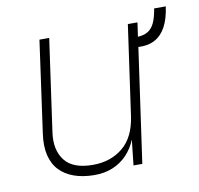

<svg xmlns="http://www.w3.org/2000/svg" viewBox="-68 -628 733 708"><g transform="rotate(-10 298.5 -273.5)"><path d="M228.5 10Q187 9.5 154.5 -2Q122 -13.5 100.5 -36Q79 -58.5 70.8 -92.8Q62.5 -127 69 -173L117 -517H153.5L105 -173Q95.5 -108 126 -68Q156.5 -28 231.5 -28Q298 -28 343.8 -65.5Q389.5 -103 400.5 -181L448 -517H484L476.5 -464.5Q498.5 -465.5 513.8 -474.5Q529 -483.5 538.5 -503.2Q548 -523 553.5 -557H597Q591 -512 575 -482.2Q559 -452.5 533.2 -438.8Q507.5 -425 471.5 -427L411 0H378L388.5 -95Q375.5 -63 353 -39.2Q330.5 -15.5 299.2 -2.5Q268 10.5 228.5 10Z"/></g></svg>

Font: Public Sans Thin
Style: Italic
Weight: 100
Italic angle: -8°
Designer: The Public Sans project authors (U.S. Web Design System). Libre Franklin designed by Pablo Impallari and Rodrigo Fuenzal
Version: Version 2.000